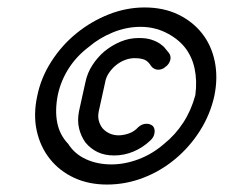

<svg xmlns="http://www.w3.org/2000/svg" viewBox="-20 -571 609 515"><path d="M368 -551Q418 -551 457 -532.5Q496 -514 521.5 -482Q547 -450 556 -406.5Q565 -363 555 -314Q544 -264 516.5 -220.5Q489 -177 450 -144.5Q411 -112 364 -94Q317 -76 267 -76Q218 -76 179 -94Q140 -112 114 -144.5Q88 -177 78.5 -220.5Q69 -264 80 -314Q90 -363 118 -406.5Q146 -450 185.5 -482Q225 -514 272 -532.5Q319 -551 368 -551ZM357 -499Q319 -499 282.5 -484Q246 -469 218 -445Q185 -420 164 -387Q143 -354 135 -316Q127 -275 133.5 -242Q140 -209 163 -185Q180 -158 210.5 -144Q241 -130 279 -130Q315 -130 352 -144Q389 -158 420 -185Q450 -209 471.5 -242Q493 -275 504 -316Q509 -354 502 -387Q495 -420 475 -445Q455 -469 424 -484Q393 -499 357 -499ZM351 -230Q361 -239 373 -239Q383 -239 390 -233Q397 -225 394 -212Q392 -202 383 -194Q363 -175 338 -164.5Q313 -154 286 -154Q261 -154 242 -163Q223 -172 209 -189Q197 -206 192 -227Q187 -248 192 -273L209 -350Q214 -375 228 -396.5Q242 -418 261 -434Q281 -450 304 -459.5Q327 -469 352 -469H353Q373 -469 386.5 -464.5Q400 -460 409.5 -453.5Q419 -447 424 -440L433 -429Q439 -421 437 -411Q436 -406 432.5 -400.5Q429 -395 423 -391Q415 -384 404 -384Q399 -384 394 -386.5Q389 -389 386 -393Q384 -396 381 -400Q378 -404 373.5 -407.5Q369 -411 361 -413Q353 -415 341 -415Q328 -415 315 -410Q302 -405 291 -396Q280 -387 272 -375Q264 -363 262 -350L245 -273Q242 -259 245 -247.5Q248 -236 255 -227Q263 -218 274 -213Q285 -208 298 -208Q311 -208 325.5 -213Q340 -218 351 -230Z"/></svg>

Font: VDS
Style: Thin Italic
Weight: 100
Width: 0
Designer: artmaker
Foundry: artmaker
Version: Version 1.000 2012 initial release